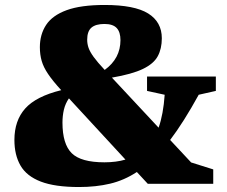

<svg xmlns="http://www.w3.org/2000/svg" viewBox="-20 -740 914 773"><path d="M575 0 531 -47.5Q480 -14 423.2 -0.5Q366.5 13 298 13Q201 13 144 -9Q87 -31 62.5 -73.5Q38 -116 38 -176.5Q38 -254.5 81.5 -303.2Q125 -352 226.5 -377L226 -377.5Q192.5 -414 173.8 -441.8Q155 -469.5 147.8 -494.8Q140.5 -520 140.5 -550Q140.5 -601.5 165.8 -639.8Q191 -678 248.2 -699Q305.5 -720 401.5 -720Q521.5 -720 576.5 -685.8Q631.5 -651.5 631.5 -586Q631.5 -544 615.2 -513.8Q599 -483.5 555.5 -462.5Q512 -441.5 430.5 -427.5L618.5 -226Q637.5 -279 643 -358.5L572 -374V-432H849V-374L780 -358.5Q719 -247.5 665 -176.5L749.5 -86L838.5 -58V0ZM331 -580Q331 -563.5 336.5 -547.5Q342 -531.5 357 -510.8Q372 -490 401.5 -458.5Q465 -504.5 465 -578.5Q465 -611 449.8 -627.2Q434.5 -643.5 400.5 -643.5Q365.5 -643.5 348.2 -628.8Q331 -614 331 -580ZM231.5 -246.5Q231.5 -160 268.8 -123.2Q306 -86.5 400.5 -86.5Q448 -86.5 485 -97.5L257.5 -344Q243 -323 237.2 -298.2Q231.5 -273.5 231.5 -246.5Z"/></svg>

Font: Newsreader 6pt
Style: Bold
Weight: 700
Designer: Hugues Gentile
Foundry: Production Type
Version: Version 1.003; ttfautohint (v1.8.3)